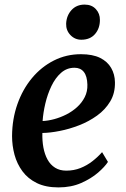

<svg xmlns="http://www.w3.org/2000/svg" viewBox="-20 -805 549 836"><path d="M450 -100Q436.5 -79 406.8 -53.2Q377 -27.5 333.5 -8.2Q290 11 234.5 11Q179 11 140.2 -8Q101.5 -27 77.8 -59.2Q54 -91.5 43.2 -131.2Q32.5 -171 32.5 -212.5Q33 -287 55.8 -351.5Q78.5 -416 119.2 -465Q160 -514 214.5 -541.5Q269 -569 332.5 -569Q383.5 -569 415.8 -553Q448 -537 464 -509.2Q480 -481.5 480.5 -447Q481.5 -399.5 460 -363.5Q438.5 -327.5 402.8 -301.8Q367 -276 324.5 -259.5Q282 -243 240 -234.8Q198 -226.5 164.5 -226Q163.5 -192 169 -162.5Q174.5 -133 187 -110.2Q199.5 -87.5 219.8 -74.8Q240 -62 268.5 -62Q301.5 -62 330 -73.2Q358.5 -84.5 382 -102.8Q405.5 -121 424.5 -142.5ZM304.5 -510Q271 -510 246 -488Q221 -466 204 -430.5Q187 -395 177.5 -354.8Q168 -314.5 165.5 -278Q189 -279 216 -286.2Q243 -293.5 268.8 -306.5Q294.5 -319.5 315.5 -338.5Q336.5 -357.5 349 -382.2Q361.5 -407 360.5 -436.5Q359.5 -473.5 345 -491.8Q330.5 -510 304.5 -510ZM334 -632Q306 -632 286.5 -652.5Q267 -673 268 -702Q269.5 -737 291.2 -761Q313 -785 348.5 -785Q379.5 -785 397.5 -765.2Q415.5 -745.5 415 -718Q415 -681.5 393.8 -656.8Q372.5 -632 334 -632Z"/></svg>

Font: Merriweather 20pt SemiBold
Style: Italic
Weight: 600
Italic angle: -7.8°
Version: Version 2.101